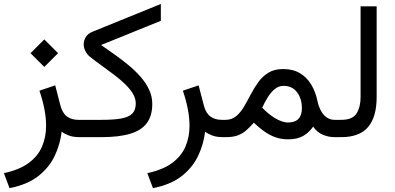

<svg xmlns="http://www.w3.org/2000/svg" viewBox="-26 -705 2031 987"><path d="M201.7 -502.4 130.9 -431.6 201.7 -360.8 272.5 -431.6ZM382.8 0H396V-88.9H377.4Q341.8 -88.9 318.4 -106Q294.9 -123 284.2 -164.1L257.8 -266.1L176.8 -238.8Q192.9 -191.4 201.9 -145.8Q210.9 -100.1 210.9 -58.6Q210.9 0.5 189.7 49.3Q168.5 98.1 121.1 133.1Q73.7 168 -5.9 185.1L22.9 262.2Q115.2 244.1 171.4 199.7Q227.5 155.3 255.6 95.5Q283.7 35.6 291 -28.3Q303.7 -18.1 326.4 -9Q349.1 0 382.8 0Z M493.7 -473.6 800.8 -598.1V-684.6L449.7 -542Q426.3 -532.7 415.3 -514.9Q404.3 -497.1 404.3 -477.1Q404.3 -460 412.6 -442.9Q420.9 -425.8 436.5 -413.1Q465.3 -390.1 497.8 -366.9Q530.3 -343.8 561 -320.3Q591.8 -296.9 616.9 -272.7Q642.1 -248.5 657 -223.6Q671.9 -198.7 671.9 -172.9Q671.9 -139.6 654.1 -121.3Q636.2 -103 597.4 -95.9Q558.6 -88.9 495.1 -88.9H376.5V0H495.6Q586.4 0 644 -17.6Q701.7 -35.2 729.2 -72.8Q756.8 -110.4 756.8 -170.9Q756.8 -209 740.7 -243.7Q724.6 -278.3 697 -309.8Q669.4 -341.3 635.3 -369.6Q601.1 -397.9 564.5 -423.8Q527.8 -449.7 493.7 -473.6Z M1120.1 0H1133.3V-88.9H1114.7Q1079.1 -88.9 1055.7 -106Q1032.2 -123 1021.5 -164.1L995.1 -266.1L914.1 -238.8Q930.2 -191.4 939.2 -145.8Q948.2 -100.1 948.2 -58.6Q948.2 0.5 927 49.3Q905.8 98.1 858.4 133.1Q811 168 731.4 185.1L760.3 262.2Q852.5 244.1 908.7 199.7Q964.8 155.3 992.9 95.5Q1021 35.6 1028.3 -28.3Q1041 -18.1 1063.7 -9Q1086.4 0 1120.1 0Z M1135.3 0Q1170.9 0 1194.8 -8.5Q1218.8 -17.1 1238.3 -33.7Q1257.8 -50.3 1278.8 -74.2Q1308.6 -45.9 1336.4 -26.9Q1364.3 -7.8 1393.1 1.7Q1421.9 11.2 1454.6 11.2Q1502.9 11.2 1533.2 -6.6Q1563.5 -24.4 1584 -54.2Q1602.5 -25.9 1632.3 -12.9Q1662.1 0 1693.4 0H1706.5V-88.9H1693.8Q1672.9 -88.9 1655.3 -100.1Q1637.7 -111.3 1625 -133.5Q1612.3 -155.8 1605.5 -187.5Q1595.7 -233.9 1573.7 -270.5Q1551.8 -307.1 1516.1 -328.6Q1480.5 -350.1 1429.2 -350.1Q1384.3 -350.1 1353.8 -331.3Q1323.2 -312.5 1301.8 -282.7Q1280.3 -252.9 1262.9 -219.5Q1245.6 -186 1228 -156.2Q1210.4 -126.5 1188 -107.7Q1165.5 -88.9 1132.8 -88.9H1113.8V0ZM1431.2 -263.7Q1475.6 -263.7 1500.7 -231.2Q1525.9 -198.7 1525.9 -147.9Q1525.9 -112.3 1508.1 -93.8Q1490.2 -75.2 1453.6 -75.2Q1439.9 -75.2 1422.6 -81.1Q1405.3 -86.9 1385.3 -99.1Q1370.1 -108.4 1354 -121.6Q1337.9 -134.8 1321.8 -151.4Q1334.5 -179.2 1350.6 -205.1Q1366.7 -231 1386.7 -247.3Q1406.7 -263.7 1431.2 -263.7Z M1687 -88.9V0H1727.5Q1822.3 0 1866.2 -52Q1910.2 -104 1910.2 -205.6V-672.4H1827.6V-205.1Q1827.6 -155.3 1807.1 -122.1Q1786.6 -88.9 1728 -88.9Z"/></svg>

Font: Vazirmatn
Style: Regular
Weight: 400
Designer: Saber Rastikerdar
Foundry: Saber Rastikerdar
Version: Version 33.003;September 2, 2022;FontCreator 14.0.0.2862 64-